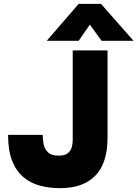

<svg xmlns="http://www.w3.org/2000/svg" viewBox="-20 -970 714 998"><path d="M291 8Q236 8 187.5 -5Q139 -18 101.5 -49.5Q64 -81 43 -134.5Q22 -188 22 -269H202Q202 -247 206.5 -222Q211 -197 228.5 -179Q246 -161 285 -161Q316 -161 331.5 -173Q347 -185 352.5 -203.5Q358 -222 358 -242V-708H539V-255Q539 -189 523.5 -140Q508 -91 476.5 -58Q445 -25 399 -8.5Q353 8 291 8ZM223 -758 389 -950H505L674 -758H508L447 -842L389 -758Z"/></svg>

Font: Onest Black
Style: Regular
Weight: 900
Designer: Dmitri Voloshin, Andrey Kudryavtsev
Foundry: Dmitri Voloshin, Andrey Kudryavtsev
Version: Version 1.000;gftools[0.9.33]